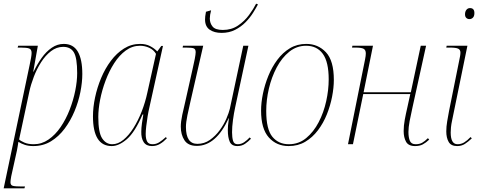

<svg xmlns="http://www.w3.org/2000/svg" viewBox="-29 -785 2606 1045"><path d="M132 -430Q137 -453 140 -470Q143 -487 143 -497Q143 -516 130 -521Q117 -526 84 -526H67L70 -536H177L152 -395H154Q173 -435 197.5 -469.5Q222 -504 252.5 -525Q283 -546 318 -546Q370 -546 394.5 -504Q419 -462 419 -382Q419 -337 408.5 -284Q398 -231 376.5 -179.5Q355 -128 323 -85Q291 -42 248.5 -16Q206 10 152 10Q126 10 106.5 3.5Q87 -3 71 -13Q69 -1 67.5 10Q66 21 63 35L32 175Q28 197 28 207Q28 223 41 226.5Q54 230 89 230H107L104 240H-9ZM155 0Q198 0 235 -25.5Q272 -51 301 -93.5Q330 -136 350 -187.5Q370 -239 380.5 -291Q391 -343 391 -387Q391 -470 373 -500Q355 -530 315 -530Q279 -530 248.5 -506.5Q218 -483 194.5 -446Q171 -409 155 -367Q139 -325 131 -288L75 -26Q83 -18 103.5 -9Q124 0 155 0Z M579 10Q477 10 477 -152Q477 -201 488.5 -255Q500 -309 521.5 -360.5Q543 -412 574.5 -454Q606 -496 646 -521Q686 -546 734 -546Q765 -546 788 -534Q811 -522 827 -505L849 -535H858L784 -200Q779 -179 774.5 -152Q770 -125 767 -98.5Q764 -72 764 -56Q764 -29 772 -14.5Q780 0 801 0Q821 0 837.5 -10.5Q854 -21 874 -39L879 -32Q861 -13 841.5 -1.5Q822 10 798 10Q767 10 753 -11.5Q739 -33 740 -69Q740 -87 743.5 -113.5Q747 -140 751 -162H747Q705 -65 661.5 -27.5Q618 10 579 10ZM582 0Q613 0 642.5 -24Q672 -48 697.5 -88.5Q723 -129 742.5 -179Q762 -229 773 -281L820 -492Q807 -514 783 -525Q759 -536 733 -536Q691 -536 655.5 -510Q620 -484 592.5 -441Q565 -398 545.5 -346Q526 -294 516 -242.5Q506 -191 506 -148Q506 -64 527 -32Q548 0 582 0Z M1177 -606Q1137 -606 1112 -623.5Q1087 -641 1087 -679Q1087 -686 1088 -696Q1089 -706 1092 -721L1120 -729Q1113 -703 1113 -684Q1113 -659 1128 -640.5Q1143 -622 1184 -622Q1231 -622 1266.5 -646Q1302 -670 1326.5 -703.5Q1351 -737 1365 -765L1375 -761Q1365 -742 1348.5 -715.5Q1332 -689 1307.5 -664Q1283 -639 1250.5 -622.5Q1218 -606 1177 -606ZM1263 10Q1232 10 1221.5 -13.5Q1211 -37 1211 -77Q1211 -87 1212 -101.5Q1213 -116 1217 -142H1216Q1147 9 1042 9Q995 9 975 -21.5Q955 -52 955 -96Q955 -122 963 -160Q971 -198 979 -230L1020 -413Q1026 -438 1031 -464Q1036 -490 1036 -501Q1036 -517 1026 -521.5Q1016 -526 984 -526H965L967 -536H1077L1007 -230Q999 -197 991 -157.5Q983 -118 983 -94Q983 -2 1045 -2Q1083 -2 1113.5 -23.5Q1144 -45 1167 -76.5Q1190 -108 1203.5 -140Q1217 -172 1222 -193L1295 -536H1323L1251 -201Q1244 -169 1239 -132Q1234 -95 1234 -65Q1234 -37 1239.5 -18.5Q1245 0 1264 0Q1284 0 1300 -11Q1316 -22 1330 -37L1337 -30Q1323 -15 1305 -2.5Q1287 10 1263 10Z M1542 10Q1476 10 1434 -37Q1392 -84 1392 -183Q1392 -226 1402 -275Q1412 -324 1431.5 -372Q1451 -420 1480.5 -459.5Q1510 -499 1549 -522.5Q1588 -546 1638 -546Q1702 -546 1745 -500.5Q1788 -455 1788 -350Q1788 -308 1778.5 -259Q1769 -210 1750 -162.5Q1731 -115 1701.5 -76Q1672 -37 1632.5 -13.5Q1593 10 1542 10ZM1543 0Q1597 0 1637.5 -33.5Q1678 -67 1705.5 -120Q1733 -173 1746.5 -234.5Q1760 -296 1760 -353Q1760 -448 1728 -492Q1696 -536 1637 -536Q1586 -536 1545.5 -503.5Q1505 -471 1477 -418Q1449 -365 1434.5 -303Q1420 -241 1420 -181Q1420 -81 1453.5 -40.5Q1487 0 1543 0Z M2230 10Q2194 10 2181 -13.5Q2168 -37 2168 -72Q2168 -101 2174 -133.5Q2180 -166 2188 -200L2204 -273H1948L1892 0H1865L1958 -462Q1960 -472 1961 -480Q1962 -488 1962 -494Q1962 -513 1950 -519.5Q1938 -526 1906 -526H1887L1889 -536H2001L1950 -283H2207L2261 -536H2290L2216 -200Q2207 -161 2200.5 -126Q2194 -91 2194 -67Q2194 -36 2202 -18Q2210 0 2233 0Q2254 0 2268.5 -8Q2283 -16 2300 -33L2307 -25Q2289 -8 2272 1Q2255 10 2230 10Z M2526 -681Q2516 -681 2509 -687.5Q2502 -694 2502 -707Q2502 -722 2509.5 -731.5Q2517 -741 2529 -741Q2553 -741 2553 -714Q2553 -697 2545 -689Q2537 -681 2526 -681ZM2459 10Q2426 10 2413 -12.5Q2400 -35 2400 -70Q2400 -96 2405 -125Q2410 -154 2415 -181L2475 -479Q2476 -485 2476.5 -490Q2477 -495 2477 -499Q2477 -514 2465 -520Q2453 -526 2419 -526H2400L2402 -536H2515L2432 -131Q2427 -108 2425.5 -92Q2424 -76 2424 -64Q2424 0 2461 0Q2481 0 2497.5 -10Q2514 -20 2532 -39L2539 -32Q2519 -13 2501 -1.5Q2483 10 2459 10Z"/></svg>

Font: Noto Serif Display SemiCondensed Thin
Style: Italic
Weight: 100
Width: 4
Italic angle: -12°
Designer: Monotype Design Team
Foundry: Monotype Imaging Inc.
Version: Version 2.009